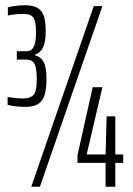

<svg xmlns="http://www.w3.org/2000/svg" viewBox="-20 -711 507 731"><path d="M75 -304Q61 -304 42 -306Q23 -308 9 -312V-342Q25 -339 41.5 -337.5Q58 -336 69 -336Q95 -336 107.5 -349.5Q120 -363 120 -409Q120 -451 111.5 -467.5Q103 -484 81 -484H44V-516H81Q92 -516 99.5 -521.5Q107 -527 112 -542.5Q117 -558 117 -587Q117 -618 112 -633Q107 -648 96.5 -653Q86 -658 67 -658Q55 -658 39 -656.5Q23 -655 10 -652V-683Q24 -687 42 -689Q60 -691 75 -691Q105 -691 122.5 -681Q140 -671 147 -650Q154 -629 154 -592Q154 -551 144 -530.5Q134 -510 114 -503V-500Q135 -495 146 -475.5Q157 -456 157 -410Q157 -375 150.5 -351.5Q144 -328 126.5 -316Q109 -304 75 -304ZM99 0 337 -688H370L132 0ZM382 0V-91H275V-120L333 -379H370L310 -123H382L386 -268H419V-123H449V-91H419V0Z"/></svg>

Font: Saira UltraCondensed Light
Style: Regular
Weight: 300
Width: 1
Designer: Hector Gatti with collaboration of the Omnibus-Type team
Foundry: Omnibus-Type
Version: Version 1.101